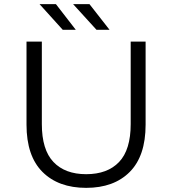

<svg xmlns="http://www.w3.org/2000/svg" viewBox="-20 -901 832 927"><path d="M396 6Q262 6 185 -71Q108 -148 108 -299V-700H182V-302Q182 -178 238 -119Q294 -60 396 -60Q499 -60 555 -119Q611 -178 611 -302V-700H683V-299Q683 -148 606.5 -71Q530 6 396 6ZM446 -757 333 -881H412L509 -757ZM283 -757 171 -881H250L346 -757Z"/></svg>

Font: Montserrat Thin
Style: Regular
Weight: 400
Version: Version 9.000